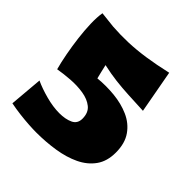

<svg xmlns="http://www.w3.org/2000/svg" viewBox="-190 -854 1013 1013"><g transform="rotate(45 317.0 -347.5)"><path d="M229 12Q207 12 174 10Q141 8 104 3.5Q67 -1 32 -8L48 -194Q89 -175 143 -160.5Q197 -146 244 -146Q289 -146 320 -160.5Q351 -175 351 -212Q351 -257 323 -279.5Q295 -302 251.5 -309Q208 -316 160 -312.5Q112 -309 72 -302Q61 -342 51.5 -392.5Q42 -443 35.5 -495.5Q29 -548 27.5 -596Q26 -644 32 -680L122 -670Q180 -666 237.5 -668Q295 -670 359.5 -679.5Q424 -689 503 -707L547 -467Q483 -470 433.5 -472.5Q384 -475 337.5 -480.5Q291 -486 237 -498Q241 -479 246 -459Q251 -439 256 -418Q316 -424 377 -418Q438 -412 489 -389.5Q540 -367 571 -323Q602 -279 602 -210Q602 -145 571 -102Q540 -59 487.5 -34Q435 -9 368 1.5Q301 12 229 12Z"/></g></svg>

Font: Marhey ExtraBold
Style: Regular
Weight: 800
Designer: Nur Syamsi & Bustanul Arifin
Foundry: Namelatype
Version: Version 1.000; ttfautohint (v1.8.4.7-5d5b)